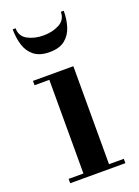

<svg xmlns="http://www.w3.org/2000/svg" viewBox="-135 -753 586 811"><g transform="rotate(-20 158.0 -347.0)"><path d="M42.5 -694Q42.5 -658 73 -641.5Q103.5 -625 144 -625Q184.5 -625 215.2 -641.5Q246 -658 246 -694H259Q259 -655 248.5 -622.2Q238 -589.5 213 -569.8Q188 -550 144 -550Q100.5 -550 75.2 -569.8Q50 -589.5 39.8 -622.2Q29.5 -655 29.5 -694ZM35.5 -19.5H102V-440.5H35.5V-460H217V-19.5H283.5V0H35.5Z"/></g></svg>

Font: Bodoni* 11pt Medium
Style: Regular
Weight: 500
Version: Version 2.3